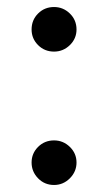

<svg xmlns="http://www.w3.org/2000/svg" viewBox="-20 -512 287 547"><path d="M70 -428Q70 -455 88.5 -473.5Q107 -492 134 -492Q160 -492 179 -473.5Q198 -455 198 -428Q198 -402 179 -383.5Q160 -365 134 -365Q107 -365 88.5 -383.5Q70 -402 70 -428ZM70 -49Q70 -75 88.5 -93.5Q107 -112 134 -112Q160 -112 179 -93.5Q198 -75 198 -49Q198 -23 179 -4Q160 15 134 15Q107 15 88.5 -4Q70 -23 70 -49Z"/></svg>

Font: Shippori Mincho B1 SemiBold
Style: Regular
Weight: 600
Designer: FONTDASU
Foundry: FONTDASU / Google Inc. / but / Adobe
Version: Version 3.110; ttfautohint (v1.8.3)